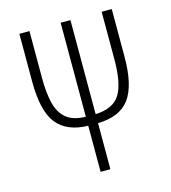

<svg xmlns="http://www.w3.org/2000/svg" viewBox="-107 -801 790 888"><g transform="rotate(-15 288.0 -357.0)"><path d="M509.8 -713.9V-484.4Q509.8 -348.6 463.6 -285.6Q417.5 -222.7 312 -220.7V0H265.1V-220.7Q164.1 -222.7 115.7 -283Q67.4 -343.3 67.4 -485.4V-713.9H115.7V-488.3Q115.7 -420.4 127.4 -370.4Q139.2 -320.3 171.4 -292.7Q203.6 -265.1 265.1 -263.7V-713.9H312V-263.7Q395.5 -266.6 428.5 -317.6Q461.4 -368.7 461.4 -486.8V-713.9Z"/></g></svg>

Font: Open Sans Condensed Light
Style: Regular
Weight: 300
Width: 3
Designer: Monotype Design Team
Foundry: Monotype Imaging Inc.
Version: Version 3.003; ttfautohint (v1.8.4)